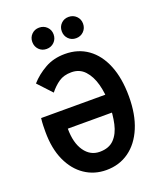

<svg xmlns="http://www.w3.org/2000/svg" viewBox="-165 -1012 945 1127"><g transform="rotate(-20 308.0 -448.5)"><path d="M303 12Q228 12 169 -27.8Q110 -67.5 76 -142Q42 -216.5 42 -321Q42 -339 42.5 -359.5Q43 -380 46 -406H466V-294H172Q172 -205 208 -153.5Q244 -102 303 -102Q361 -102 393 -135.5Q425 -169 437.5 -225.2Q450 -281.5 450 -350Q450 -415 434.8 -471.5Q419.5 -528 387.2 -563Q355 -598 304 -598Q257 -598 225.5 -576.5Q194 -555 167 -521L87 -607Q125.5 -650.5 179.8 -681.2Q234 -712 305 -712Q387 -712 447.5 -668.8Q508 -625.5 541 -544.2Q574 -463 574 -349Q574 -237 540 -156Q506 -75 445 -31.5Q384 12 303 12ZM216 -776Q187.5 -776 168.8 -795.2Q150 -814.5 150 -843Q150 -871 168.8 -890Q187.5 -909 216 -909Q244.5 -909 263.8 -890Q283 -871 283 -843Q283 -814.5 263.8 -795.2Q244.5 -776 216 -776ZM400 -776Q371.5 -776 352.8 -795.2Q334 -814.5 334 -843Q334 -871 352.8 -890Q371.5 -909 400 -909Q428.5 -909 447.8 -890Q467 -871 467 -843Q467 -814.5 447.8 -795.2Q428.5 -776 400 -776Z"/></g></svg>

Font: Overpass Mono Light
Style: Regular
Weight: 300
Monospace: yes
Designer: Delve Withrington, Dave Bailey
Foundry: Delve Fonts LLC
Version: Version 4.000